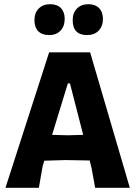

<svg xmlns="http://www.w3.org/2000/svg" viewBox="-20 -894 651 914"><path d="M219 -874Q252 -874 270 -855.5Q288 -837 288 -804Q288 -769 268 -748Q248 -727 214 -727Q180 -727 162 -745.5Q144 -764 144 -798Q144 -833 164.5 -853.5Q185 -874 219 -874ZM401 -874Q433 -874 451.5 -855.5Q470 -837 470 -804Q470 -769 449.5 -748Q429 -727 395 -727Q326 -727 326 -798Q326 -833 346.5 -853.5Q367 -874 401 -874ZM409 -645 598 0H433L416 -93L407 -130L291 -132L191 -129L183 -103L165 0H6L214 -645ZM303 -497 228 -252 302 -250 376 -252 313 -497Z"/></svg>

Font: Alegreya Sans SC ExtraBold
Style: Regular
Weight: 800
Designer: Juan Pablo del Peral
Foundry: Huerta Tipografica
Version: Version 2.007